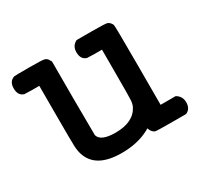

<svg xmlns="http://www.w3.org/2000/svg" viewBox="-101 -560 727 695"><g transform="rotate(-30 262.5 -213.0)"><path d="M520 -38Q520 -10 498 -1H436Q373 -1 369 -3Q356 -9 351 -26L342 -21Q293 5 227 5Q119 5 96 -67Q91 -82 90 -101.5Q89 -121 89 -227V-355H58L27 -356Q4 -363 4 -393Q4 -422 27 -430Q28 -431 90 -431Q149 -431 155 -428Q166 -424 170 -413L173 -409V-254L174 -100Q182 -70 244 -70Q319 -70 344 -119Q349 -130 350 -144.5Q351 -159 351 -248V-355H320L289 -356Q266 -363 266 -393Q266 -420 289 -431H351Q411 -431 417 -428Q428 -423 433 -411Q435 -406 435 -241V-76H498Q520 -63 520 -38Z"/></g></svg>

Font: MathJax_Typewriter
Style: Regular
Weight: 400
Version: Version 1.1